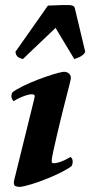

<svg xmlns="http://www.w3.org/2000/svg" viewBox="-20 -725 356 757"><path d="M259 -413Q259 -411 253.5 -389.5Q248 -368 239.5 -335Q231 -302 221.5 -263.5Q212 -225 204 -190Q196 -155 190 -128Q184 -101 184 -93V-89Q184 -85 185 -84Q187 -81 195 -81.5Q203 -82 214 -85.5Q225 -89 236.5 -94.5Q248 -100 258 -106Q266 -101 266.5 -89.5Q267 -78 262 -70Q248 -59 221 -45.5Q194 -32 164 -20Q134 -8 105 1Q76 10 58 12Q50 12 41.5 9Q33 6 35 -11L113 -327Q115 -335 116.5 -342.5Q118 -350 113 -352Q108 -354 99.5 -353Q91 -352 79.5 -348Q68 -344 56 -338.5Q44 -333 34 -326Q19 -341 29 -361Q43 -372 70.5 -385.5Q98 -399 128 -410.5Q158 -422 186.5 -431Q215 -440 232 -442Q245 -442 253 -434Q261 -426 259 -413ZM253 -705Q260 -705 266.5 -702.5Q273 -700 275 -693L316 -521Q315 -519 313 -515.5Q311 -512 306 -508Q298 -502 292.5 -499.5Q287 -497 273 -492L199 -615L70 -492Q53 -497 47.5 -503.5Q42 -510 41 -521L169 -703Q172 -703 184 -703.5Q196 -704 199 -704Q210 -705 223.5 -705Q237 -705 253 -705Z"/></svg>

Font: Lusitana
Style: Bold Italic
Weight: 700
Designer: Ana Paula Megda
Foundry: Ana Paula Megda
Version: Version 1.000; ttfautohint (v1.1) -l 8 -r 50 -G 200 -x 14 -D